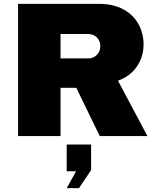

<svg xmlns="http://www.w3.org/2000/svg" viewBox="-20 -708 818 999"><path d="M74 -688H495Q569 -688 621.5 -659.5Q674 -631 700.5 -582.5Q727 -534 727 -477Q727 -414 693 -363Q659 -312 594 -288L747 0H499L377 -251H295V0H74ZM440 -404Q466 -404 484 -422.5Q502 -441 502 -468Q502 -495 484 -513Q466 -531 440 -531H295V-404ZM376 183H327V44H454V177L391 271H327Z"/></svg>

Font: Archivo Black
Style: Regular
Weight: 400
Designer: Hector Gatti
Foundry: Omnibus-Type
Version: Version 1.101; ttfautohint (v1.8)